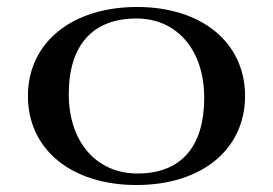

<svg xmlns="http://www.w3.org/2000/svg" viewBox="-20 -525 782 550"><path d="M60 -250C60 -97 184.4 5 371 5C557.6 5 682 -97 682 -250C682 -403 557.9 -505 373 -505C185.7 -505 60 -403 60 -250ZM177 -255C177 -396 245.8 -472 371 -472C487.3 -472 565 -381.2 565 -245C565 -104.3 498.2 -28 374 -28C255.8 -28 177 -118.8 177 -255Z"/></svg>

Font: Prida01
Style: Bold
Weight: 700
Designer: gluk
Foundry: gluk
Version: Version 00.072